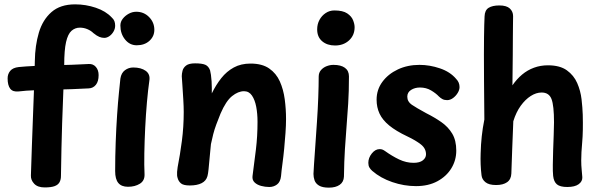

<svg xmlns="http://www.w3.org/2000/svg" viewBox="-20 -847 2765 882"><path d="M493 -767Q502 -759 505.5 -750Q509 -741 509 -729Q509 -715 501.5 -702Q494 -689 482.5 -681Q471 -673 459 -673Q448 -673 436.5 -677.5Q425 -682 409 -695Q398 -706 381.5 -713Q365 -720 347 -720Q325 -720 308.5 -705.5Q292 -691 283.5 -654Q275 -617 275 -548Q275 -524 272 -456Q269 -388 265.5 -282Q262 -176 260 -38Q260 -22 253.5 -10Q247 2 231 8Q215 14 185 14Q153 14 137 -3Q121 -20 122 -41Q124 -108 126.5 -177.5Q129 -247 131.5 -313Q134 -379 136 -433Q138 -487 139 -522.5Q140 -558 140 -566Q141 -638 158.5 -697Q176 -756 216.5 -791.5Q257 -827 325 -827Q374 -827 420 -811.5Q466 -796 493 -767ZM66 -427Q39 -424 27 -439.5Q15 -455 15 -487Q15 -507 27 -521.5Q39 -536 66 -539Q96 -542 137 -544Q178 -546 223 -547Q268 -548 311 -549.5Q354 -551 388 -553Q408 -554 420.5 -539.5Q433 -525 433 -502Q433 -473 420.5 -457.5Q408 -442 388 -441Q354 -439 312 -437.5Q270 -436 226 -435Q182 -434 140.5 -432.5Q99 -431 66 -427Z M533 -486Q537 -512 554 -524.5Q571 -537 592 -537Q628 -537 649.5 -521.5Q671 -506 666 -476Q660 -434 655 -377.5Q650 -321 647 -260Q644 -199 643 -143Q642 -87 644 -46Q645 -17 622.5 -3Q600 11 568 11Q538 11 523.5 -6.5Q509 -24 509 -61Q509 -127 511.5 -194Q514 -261 518 -320Q522 -379 526.5 -422.5Q531 -466 533 -486ZM533 -730Q533 -747 544 -761Q555 -775 571.5 -784Q588 -793 606 -793Q641 -793 665 -768.5Q689 -744 689 -710Q689 -680 666.5 -659.5Q644 -639 608 -639Q576 -639 554.5 -665.5Q533 -692 533 -730Z M1217 12Q1198 12 1179.5 7Q1161 2 1149.5 -9Q1138 -20 1140 -38Q1148 -98 1155.5 -159.5Q1163 -221 1163 -287Q1163 -325 1157 -356.5Q1151 -388 1137.5 -408Q1124 -428 1101 -428Q1074 -428 1046 -405.5Q1018 -383 993 -325Q982 -298 973.5 -275Q965 -252 959.5 -230.5Q954 -209 949 -185Q948 -174 946 -154Q944 -134 942 -111.5Q940 -89 938 -69Q936 -49 933 -38Q927 -16 906 -5.5Q885 5 852 5Q823 5 811.5 -4.5Q800 -14 796 -29Q794 -35 793.5 -41.5Q793 -48 793.5 -57.5Q794 -67 796 -79Q807 -135 815.5 -199.5Q824 -264 824 -333Q824 -357 822 -390Q820 -423 818 -453Q816 -483 815 -497Q815 -508 818.5 -522Q822 -536 835 -546Q848 -556 876 -556Q908 -556 923 -549.5Q938 -543 945 -524Q947 -517 949 -503.5Q951 -490 952 -473.5Q953 -457 953 -442.5Q953 -428 953 -418Q972 -457 996.5 -488Q1021 -519 1054 -537Q1087 -555 1131 -555Q1184 -555 1216.5 -532.5Q1249 -510 1265.5 -473Q1282 -436 1288 -391Q1294 -346 1294 -300Q1294 -272 1291.5 -236.5Q1289 -201 1285.5 -164.5Q1282 -128 1277.5 -95Q1273 -62 1271 -38Q1268 -11 1252.5 0.5Q1237 12 1217 12Z M1444 -495Q1444 -513 1454.5 -525Q1465 -537 1480.5 -543Q1496 -549 1512 -549Q1546 -549 1564.5 -535.5Q1583 -522 1583 -496Q1583 -426 1579.5 -371.5Q1576 -317 1572 -267Q1568 -217 1564.5 -162Q1561 -107 1560 -36Q1559 -11 1540.5 2Q1522 15 1491 15Q1461 15 1445.5 5.5Q1430 -4 1425 -18.5Q1420 -33 1420 -48Q1420 -57 1422.5 -92Q1425 -127 1428.5 -178Q1432 -229 1436 -287Q1440 -345 1442 -399.5Q1444 -454 1444 -495ZM1437 -712Q1437 -736 1447.5 -755.5Q1458 -775 1476 -787Q1494 -799 1516 -799Q1555 -799 1575 -785.5Q1595 -772 1602 -754Q1609 -736 1609 -722Q1609 -685 1583.5 -661.5Q1558 -638 1519 -638Q1483 -638 1460 -657.5Q1437 -677 1437 -712Z M2075 -485Q2083 -477 2087 -467.5Q2091 -458 2091 -447Q2091 -434 2082.5 -420Q2074 -406 2061 -396.5Q2048 -387 2034 -387Q2021 -387 2012 -392Q2003 -397 1996 -404Q1983 -418 1960.5 -431.5Q1938 -445 1909 -445Q1886 -445 1868.5 -434Q1851 -423 1851 -403Q1851 -380 1871.5 -366Q1892 -352 1938 -327Q1976 -308 2007.5 -286Q2039 -264 2057.5 -233Q2076 -202 2076 -155Q2076 -111 2053.5 -74Q2031 -37 1989.5 -14.5Q1948 8 1891 8Q1836 8 1782 -10.5Q1728 -29 1690 -62Q1682 -69 1677 -77.5Q1672 -86 1672 -99Q1672 -122 1688 -142Q1704 -162 1724 -162Q1731 -162 1736.5 -160Q1742 -158 1749 -153Q1781 -130 1813.5 -114.5Q1846 -99 1880 -99Q1908 -99 1922.5 -110.5Q1937 -122 1937 -138Q1937 -165 1913.5 -183.5Q1890 -202 1852 -220Q1799 -245 1768 -270.5Q1737 -296 1723.5 -325Q1710 -354 1710 -389Q1710 -435 1736.5 -471Q1763 -507 1807.5 -528Q1852 -549 1907 -549Q1954 -549 2001 -533Q2048 -517 2075 -485Z M2206 -772Q2207 -800 2224.5 -811Q2242 -822 2274 -822Q2307 -822 2322 -808Q2337 -794 2337 -773Q2337 -753 2336.5 -731.5Q2336 -710 2336 -677.5Q2336 -645 2335.5 -592Q2335 -539 2334 -455Q2354 -484 2378.5 -504.5Q2403 -525 2433 -536Q2463 -547 2497 -547Q2552 -547 2584 -524Q2616 -501 2631.5 -465.5Q2647 -430 2651.5 -391Q2656 -352 2657 -320Q2659 -243 2654.5 -194Q2650 -145 2650 -110Q2650 -87 2652 -68Q2654 -49 2655 -33Q2656 -14 2638.5 -1Q2621 12 2586 12Q2553 12 2538.5 0Q2524 -12 2521 -39Q2519 -59 2519.5 -90Q2520 -121 2521 -156.5Q2522 -192 2523.5 -226Q2525 -260 2525 -285Q2525 -362 2513.5 -392Q2502 -422 2468 -422Q2443 -422 2418 -406Q2393 -390 2372 -361Q2351 -332 2338 -290Q2335 -226 2333 -164Q2331 -102 2329 -50Q2328 -23 2309.5 -10Q2291 3 2259 3Q2226 3 2210 -10Q2194 -23 2192 -42Q2189 -66 2188 -92Q2187 -118 2188 -143Q2189 -183 2193 -220.5Q2197 -258 2205 -298Q2204 -401 2203.5 -473.5Q2203 -546 2203 -595.5Q2203 -645 2203.5 -677.5Q2204 -710 2204.5 -732Q2205 -754 2206 -772Z"/></svg>

Font: Playpen Sans SemiBold
Style: Regular
Weight: 600
Designer: Laura Meseguer, Veronika Burian, José Scaglione
Foundry: TypeTogether
Version: Version 1.001